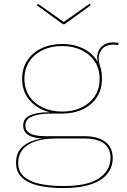

<svg xmlns="http://www.w3.org/2000/svg" viewBox="-20 -762 660 999"><path d="M316 -636H307.5L171.5 -734.5L177.5 -742.5L311.5 -647.5L446 -742.5L452 -734.5ZM309.5 216.5Q234.5 216.5 179.2 203.5Q124 190.5 93.8 161.5Q63.5 132.5 63.5 85Q63.5 28.5 101.2 -2Q139 -32.5 201 -41.5V-46L270.5 -41.5Q202.5 -41 159.2 -25Q116 -9 95.2 19.2Q74.5 47.5 74.5 84.5Q74.5 129 103.5 155.8Q132.5 182.5 185.2 194.2Q238 206 310 206Q436.5 206 495.8 165.2Q555 124.5 555 60.5Q555 -41.5 416.5 -41.5H212Q156 -41.5 128.2 -59Q100.5 -76.5 100.5 -109Q100.5 -145.5 136.2 -161.8Q172 -178 236 -178V-184L303.5 -171H244.5Q183 -171 147.5 -156.5Q112 -142 112 -109Q112 -81.5 137 -67.5Q162 -53.5 215 -53.5H416.5Q465.5 -53.5 499 -40.2Q532.5 -27 549.5 -1.5Q566.5 24 566.5 60.5Q566.5 106 539.5 141Q512.5 176 455.5 196.2Q398.5 216.5 309.5 216.5ZM303.5 -171Q243.5 -171 196.5 -193.2Q149.5 -215.5 122.2 -256.2Q95 -297 95 -351.5Q95 -406 121.8 -447Q148.5 -488 195.5 -510.5Q242.5 -533 303.5 -533Q369 -533 418.8 -506.5Q468.5 -480 492 -433Q501.5 -415.5 506 -395Q510.5 -374.5 510.5 -351.5Q510.5 -297 484 -256.2Q457.5 -215.5 410.5 -193.2Q363.5 -171 303.5 -171ZM303.5 -181.5Q360 -181.5 404 -202.5Q448 -223.5 473.2 -261.8Q498.5 -300 498.5 -351.5Q498.5 -403 473.2 -441.5Q448 -480 404 -501.2Q360 -522.5 303.5 -522.5Q246 -522.5 201.8 -501.2Q157.5 -480 132.2 -441.5Q107 -403 107 -351.5Q107 -300 132.5 -261.8Q158 -223.5 202.5 -202.5Q247 -181.5 303.5 -181.5ZM510.5 -351.5 498.5 -408.5 483.5 -440 488.5 -442Q487 -447.5 486.2 -453.2Q485.5 -459 485.5 -464Q485.5 -481 494 -499.2Q502.5 -517.5 521.2 -529.5Q540 -541.5 571 -541.5Q578 -541.5 583.8 -540.8Q589.5 -540 596 -538.5V-527Q589 -528.5 583.2 -529.2Q577.5 -530 570.5 -530Q541.5 -530 524.8 -518.5Q508 -507 500.8 -490.5Q493.5 -474 493.5 -459Q493.5 -442.5 497.8 -429Q502 -415.5 506.2 -398Q510.5 -380.5 510.5 -351.5Z"/></svg>

Font: Hepta Slab ExtraLight Thin
Style: Regular
Weight: 250
Version: Version 1.102